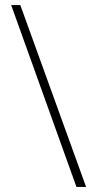

<svg xmlns="http://www.w3.org/2000/svg" viewBox="-20 -735 376 756"><path d="M60 -715H24L281 1H319Z"/></svg>

Font: Noto Sans ExtraCondensed ExtraLight
Style: Regular
Weight: 200
Width: 2
Designer: Monotype Design Team
Foundry: Monotype Imaging Inc.
Version: Version 2.013